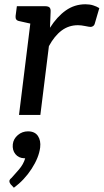

<svg xmlns="http://www.w3.org/2000/svg" viewBox="-20 -538 485 899"><path d="M69 0 132 -509H190Q206 -509 212 -503Q218 -497 217 -482L214 -408Q247 -460 288 -489Q329 -518 380 -518Q400 -518 416 -513Q432 -508 445 -500L423 -425Q421 -419 415.5 -415.5Q410 -412 404 -412Q398 -412 379 -416Q360 -420 345 -420Q302 -420 268.5 -395Q235 -370 209 -322L169 0ZM160 -509 138 -424 71 -439Q60 -441 56 -447Q52 -453 53 -463L59 -509ZM45 341 30 325Q27 321 25.5 317.5Q24 314 24 309Q25 302 34 295Q47 281 68.5 256Q90 231 98 203Q98 203 96 203Q94 203 93 203Q67 202 52 183.5Q37 165 40 137Q43 112 63.5 94.5Q84 77 111 77Q143 77 157.5 98.5Q172 120 168 153Q162 200 128 252.5Q94 305 45 341Z"/></svg>

Font: Aleo Medium
Style: Italic
Weight: 500
Italic angle: -7°
Designer: Alessio Laiso
Foundry: Alessio Laiso
Version: Version 2.001;gftools[0.9.29]